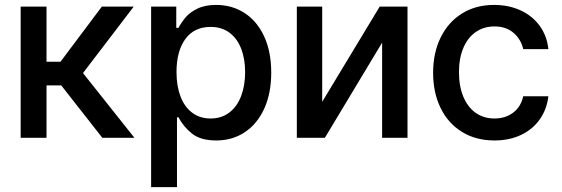

<svg xmlns="http://www.w3.org/2000/svg" viewBox="-20 -557 2271 776"><path d="M63.5 -530.3H168V-307.6H224.6L391.6 -530.3H520.5L315.4 -261.7L523.4 0H393.6L227.5 -211.9H168V0H63.5Z M590.8 -530.3H692.4V-444.3H701.2Q714.4 -468.3 731 -487.8Q747.6 -507.3 778.1 -522.2Q808.6 -537.1 853.5 -537.1Q918 -537.1 968.5 -504.4Q1019 -471.7 1047.6 -409.9Q1076.2 -348.1 1076.2 -263.7Q1076.2 -179.7 1047.9 -117.7Q1019.5 -55.7 969.2 -22.5Q918.9 10.7 854.5 10.7Q791 10.7 756.3 -16.8Q721.7 -44.4 701.2 -83H695.3V199.2H590.8ZM831.1 -78.1Q875.5 -78.1 907 -102.3Q938.5 -126.5 954.6 -168.9Q970.7 -211.4 970.7 -265.6Q970.7 -318.8 954.8 -360.1Q939 -401.4 907.5 -424.8Q876 -448.2 831.1 -448.2Q764.6 -448.2 729 -399.2Q693.4 -350.1 693.4 -265.6Q693.4 -209.5 709.5 -167.2Q725.6 -125 756.6 -101.6Q787.6 -78.1 831.1 -78.1Z M1514.6 -530.3H1627V0H1524.4V-384.8L1293 0H1179.7V-530.3H1282.2V-145.5Z M1730.5 -262.7Q1730.5 -343.3 1761 -405.5Q1791.5 -467.8 1847.2 -502.4Q1902.8 -537.1 1976.6 -537.1Q2036.6 -537.1 2084.5 -514.9Q2132.3 -492.7 2161.6 -452.1Q2190.9 -411.6 2196.3 -358.4H2094.7Q2085.9 -397.9 2055.7 -424.1Q2025.4 -450.2 1978.5 -450.2Q1935.5 -450.2 1903.1 -427.7Q1870.6 -405.3 1852.8 -363.5Q1835 -321.8 1835 -265.6Q1835 -208 1852.8 -165.8Q1870.6 -123.5 1902.8 -100.8Q1935.1 -78.1 1978.5 -78.1Q2022.9 -78.1 2054.2 -101.8Q2085.4 -125.5 2094.7 -168H2196.3Q2190.4 -116.2 2162.4 -75.7Q2134.3 -35.2 2086.9 -12.2Q2039.6 10.7 1978.5 10.7Q1902.8 10.7 1846.7 -24.2Q1790.5 -59.1 1760.5 -121.1Q1730.5 -183.1 1730.5 -262.7Z"/></svg>

Font: Pretendard Std Medium
Style: Regular
Weight: 500
Designer: Base glyphs from Inter by Rasmus Andersson; Hangeul glyphs from Noto Sans CJK(Source Han Sans) by Jang Soo-young and Kan
Foundry: Kil Hyung-jin
Version: Version 1.309